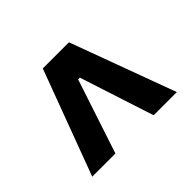

<svg xmlns="http://www.w3.org/2000/svg" viewBox="-130 -790 859 859"><g transform="rotate(45 300.0 -360.5)"><path d="M543 -628.3V-481.6L190.7 -367.3V-356.1L543 -239.7V-93L44.1 -279V-444.4Z"/></g></svg>

Font: Mona Sans ExtraLight
Style: Regular
Weight: 200
Designer: Deni Anggara
Foundry: GitHub
Version: Version 2.000